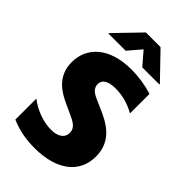

<svg xmlns="http://www.w3.org/2000/svg" viewBox="-283 -1050 1154 1154"><g transform="rotate(45 293.5 -473.5)"><path d="M228 -791.9 298.3 -874.3 369 -791.9H514.2V-796.5L360.8 -955.6H236.2L82.4 -796.5V-791.9ZM252.8 9.2C449.6 9.2 551.8 -82.4 551.8 -216.3C551.8 -356.5 440 -407 363.6 -440L327.4 -456C288 -473 250.7 -489 250.7 -530.5C250.7 -572.8 289.8 -589.1 347.3 -589.1C398.4 -589.1 454.9 -576.7 512.4 -544L512.8 -709.5C452.8 -728.7 389.9 -737.2 333.8 -737.2C147.7 -737.2 46.9 -643.8 46.9 -514.2C46.9 -390.6 139.9 -341.6 202.1 -312.9L260.7 -286.2C305.8 -265.6 339.8 -247.9 339.8 -206C339.8 -161.9 303.3 -138.8 246.1 -138.8C183.6 -138.8 109.4 -164.1 51.8 -208.8V-30.5C112.9 -3.6 179.3 9.2 252.8 9.2Z"/></g></svg>

Font: TID UI Extra Bold
Style: Regular
Weight: 800
Designer: The TID Project Authors
Foundry: Bakken & Bæck
Version: Version 1.001;hotconv 1.0.109;makeotfexe 2.5.65596